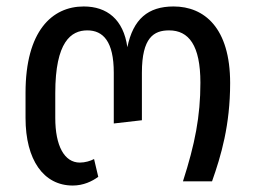

<svg xmlns="http://www.w3.org/2000/svg" viewBox="-20 -561 787 594"><path d="M205 13C238 13 265 0 284 -14L271 -69C260 -63 243 -58 227 -58C179 -58 151 -110 151 -196V-273C151 -432 200 -467 250 -467C299 -467 332 -433 332 -336V-179L419 -189V-336C419 -445 456 -467 503 -467C564 -467 600 -421 600 -305C600 -201 583 -115 546 0H636C664 -79 692 -174 692 -304C692 -475 612 -541 517 -541C438 -541 392 -502 374 -415C362 -501 311 -541 239 -541C141 -541 59 -465 59 -274V-196C59 -66 115 13 205 13Z"/></svg>

Font: FiraGO Unicode
Style: Regular
Weight: 400
Designer: bBox Type
Foundry: bBox Type GmbH
Version: Version 1.001;PS 001.001;hotconv 1.0.88;makeotf.lib2.5.64775